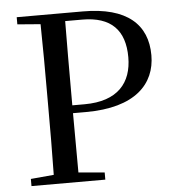

<svg xmlns="http://www.w3.org/2000/svg" viewBox="-52 -781 755 829"><g transform="rotate(-5 325.0 -366.0)"><path d="M51 -701 151 -693C153 -593 153 -493 153 -392V-339C153 -239 153 -138 151 -40L51 -31V0H371V-31L258 -41L257 -298H313C528 -298 616 -394 616 -518C616 -651 529 -732 338 -732H51ZM257 -332V-392C257 -494 257 -596 258 -697H332C457 -697 516 -635 516 -518C516 -408 455 -332 310 -332Z"/></g></svg>

Font: Source Han Serif SC Medium
Style: Regular
Weight: 500
Designer: Ryoko NISHIZUKA 西塚涼子 (kana & ideographs); Frank Grießhammer (Latin, Greek & Cyrillic); Wenlong ZHANG 张文龙 (bopomofo); San
Foundry: Adobe
Version: Version 2.003;hotconv 1.1.1;makeotfexe 2.6.0